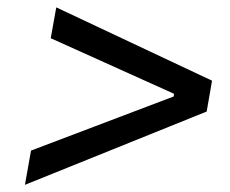

<svg xmlns="http://www.w3.org/2000/svg" viewBox="-20 -608 626 523"><path d="M47.9 -104.5 543 -304.2 557.6 -388.2 133.3 -587.9 118.2 -503.9 454.1 -352.5 453.1 -345.2 64.5 -197.8Z"/></svg>

Font: Cascadia Mono NF SemiLight
Style: Italic
Weight: 350
Italic angle: -10°
Monospace: yes
Designer: Aaron Bell
Foundry: Saja Typeworks
Version: Version 2404.023